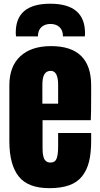

<svg xmlns="http://www.w3.org/2000/svg" viewBox="-20 -983 528 1011"><path d="M240.2 7.8Q127 7.8 78.1 -54.4Q29.3 -116.7 29.3 -238.8V-533.2Q29.3 -633.8 87.2 -687Q145 -740.2 249 -740.2Q460 -740.2 460 -533.2V-480Q460 -383.3 458 -350.1H204.1V-208.5Q204.1 -194.3 204.6 -184.6Q205.1 -174.8 207.5 -163.1Q210 -151.4 214.1 -144Q218.3 -136.7 226.1 -131.8Q233.9 -127 245.1 -127Q270 -127 278.1 -147.9Q286.1 -168.9 286.1 -212.4V-282.7H460V-241.2Q460 -177.7 449 -132.6Q438 -87.4 412.6 -55.2Q387.2 -22.9 344.5 -7.6Q301.8 7.8 240.2 7.8ZM203.1 -535.6V-437H286.1V-535.6Q286.1 -609.9 247.1 -609.9Q225.1 -609.9 214.1 -592.5Q203.1 -575.2 203.1 -535.6ZM179.7 -791.5H64.5Q63 -800.8 63 -811.5Q63 -963.4 244.6 -963.4Q427.7 -963.4 427.7 -808.1Q427.7 -804.2 426.8 -791.5H311.5Q311.5 -823.2 293.5 -840.1Q275.4 -856.9 245.6 -856.9Q216.3 -856.9 198 -840.1Q179.7 -823.2 179.7 -791.5Z"/></svg>

Font: Anton
Style: Regular
Weight: 400
Designer: Vernon Adams, Tural Alisoy
Foundry: Vernon Adams
Version: Version 2.300